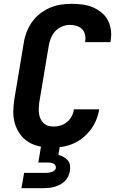

<svg xmlns="http://www.w3.org/2000/svg" viewBox="-20 -763 640 1003"><path d="M251 8Q218 8 186.5 1.5Q155 -5 129 -21Q103 -37 85 -62Q67 -87 58 -117Q49 -147 49.5 -179.5Q50 -212 55 -245L104 -538Q108 -566 118.5 -594Q129 -622 146.5 -647Q164 -672 188 -691Q212 -710 239.5 -722Q267 -734 296 -738.5Q325 -743 353 -743Q382 -743 410 -739.5Q438 -736 462.5 -726Q487 -716 508.5 -699Q530 -682 542.5 -659Q555 -636 559 -608Q563 -580 558 -552L557 -543H425V-547Q428 -565 424 -582.5Q420 -600 408 -611.5Q396 -623 379 -628Q362 -633 344 -633Q324 -633 303 -624Q282 -615 267.5 -598.5Q253 -582 245 -561.5Q237 -541 234 -520L185 -227Q183 -212 182.5 -197.5Q182 -183 184 -168.5Q186 -154 192 -141.5Q198 -129 208 -119.5Q218 -110 232 -106Q246 -102 261 -102Q279 -102 297 -107.5Q315 -113 330.5 -126Q346 -139 355 -156.5Q364 -174 366 -192H498Q494 -165 483 -137.5Q472 -110 454 -86Q436 -62 412.5 -43Q389 -24 362 -12.5Q335 -1 306.5 3.5Q278 8 251 8ZM92 220 106 140H221Q228 140 235.5 139Q243 138 250.5 135.5Q258 133 264 128Q270 123 272 115Q273 108 269.5 101.5Q266 95 259 91.5Q252 88 244.5 87Q237 86 229 86H180L212 -102H310L285 46Q299 50 311.5 56.5Q324 63 333.5 74Q343 85 345.5 100Q348 115 345 130Q343 145 336 159Q329 173 318.5 183.5Q308 194 293.5 201.5Q279 209 265 213Q251 217 236 218.5Q221 220 207 220Z"/></svg>

Font: Iosevka Aile Extrabold Oblique
Style: Regular
Weight: 800
Italic angle: -9°
Designer: Belleve Invis
Foundry: Belleve Invis
Version: Version 31.1.0; ttfautohint (v1.8.4)